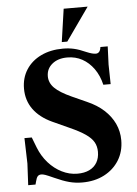

<svg xmlns="http://www.w3.org/2000/svg" viewBox="-62 -987 745 1045"><g transform="rotate(-5 310.5 -464.5)"><path d="M345 11Q308 11 274 2Q240 -7 194 -28Q161 -43 148 -47.5Q135 -52 126 -52Q113 -52 106 -44Q99 -36 94 -15L90 0H50L56 -118L52 -257H92L114 -200Q133 -152 165 -116Q197 -80 238 -59.5Q279 -39 323 -39Q361 -39 388 -52Q415 -65 429.5 -89.5Q444 -114 444 -148Q444 -178 431 -201Q418 -224 387 -245.5Q356 -267 300 -292L210 -333Q143 -364 108 -412.5Q73 -461 73 -525Q73 -584 102 -629Q131 -674 183 -699Q235 -724 303 -724Q335 -724 363.5 -717.5Q392 -711 430 -694Q461 -681 479 -681Q503 -681 507 -715H547L543 -616L545 -509H505Q493 -560 466.5 -597Q440 -634 403.5 -654Q367 -674 322 -674Q271 -674 239.5 -648Q208 -622 208 -581Q208 -545 236 -517Q264 -489 328 -460L408 -424Q463 -400 500 -366Q537 -332 556.5 -290Q576 -248 576 -200Q576 -138 546.5 -90.5Q517 -43 465 -16Q413 11 345 11ZM300 -760 326 -940H457L330 -760Z"/></g></svg>

Font: Baskervville SC
Style: Regular
Weight: 400
Designer: Alexis Faudot, Rémi Forte, Morgane Pierson, Rafael Ribas, Tanguy Vanlaeys, Rosalie Wagner, Thomas Huot-Marchand
Foundry: ANRT
Version: Version 1.100